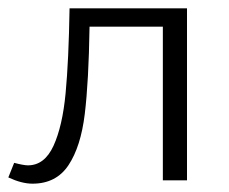

<svg xmlns="http://www.w3.org/2000/svg" viewBox="-28 -433 549 461"><path d="M421 0H363V-369H187Q185 -237 175.5 -159Q166 -81 136.5 -36.5Q107 8 50 8Q24 8 -8 -7L6 -42Q29 -36 39 -36Q79 -36 100.5 -83Q122 -130 129.5 -209Q137 -288 139 -413H421Z"/></svg>

Font: Ysabeau Semilight
Style: Regular
Weight: 300
Designer: Christian Thalmann (Catharsis Fonts)
Version: Version 0.003